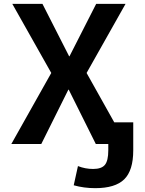

<svg xmlns="http://www.w3.org/2000/svg" viewBox="-20 -750 753 1000"><path d="M338 -283H336L195 0H39L247 -370L44 -730H201L340 -457H342L481 -730H634L431 -370L575 -113H674V33Q674 138 627 184Q580 230 476 230Q417 230 364 215L386 115Q424 130 465 130Q509 130 526.5 108.5Q544 87 544 33V0H517H479Z"/></svg>

Font: Mplus 1p Bold
Style: Bold
Weight: 700
Version: Version 1.061